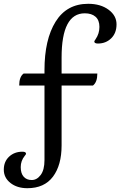

<svg xmlns="http://www.w3.org/2000/svg" viewBox="-99 -752 633 1010"><path d="M225 -449V-365H413Q413 -320 390 -302H225V13Q225 117 179.5 177.5Q134 238 45 238Q-9 238 -44 210.5Q-79 183 -79 140.5Q-79 98 -51 72Q-23 46 19 46Q38 46 38 57Q38 60 31 68Q10 94 10 127Q10 160 25.5 177.5Q41 195 68 195Q95 195 115 168.5Q135 142 135 90V-302H2Q2 -348 25 -365H135V-383Q135 -544 193.5 -638Q252 -732 365 -732Q430 -732 472 -701Q514 -670 514 -624Q514 -578 486 -550.5Q458 -523 416 -523Q397 -523 397 -534Q397 -536 404 -546Q424 -575 424 -610.5Q424 -646 403.5 -664Q383 -682 347 -682Q225 -682 225 -449Z"/></svg>

Font: Gabriela
Style: Regular
Weight: 400
Designer: Eduardo Rodriguez Tunni
Foundry: Eduardo Rodriguez Tunni
Version: Version 1.003